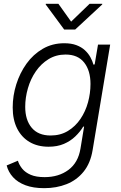

<svg xmlns="http://www.w3.org/2000/svg" viewBox="-20 -776 635 1011"><path d="M212.9 214.8Q155.3 214.8 114.3 199.5Q73.2 184.1 48.6 157Q23.9 129.9 15.1 95.2L74.2 70.3Q81.1 92.8 97.2 112.5Q113.3 132.3 141.8 144.5Q170.4 156.7 214.8 156.7Q289.1 156.7 340.3 118.7Q391.6 80.6 403.8 6.3L422.9 -109.9L418 -108.9Q401.4 -81.5 376.2 -57.4Q351.1 -33.2 316.4 -18.3Q281.7 -3.4 235.8 -3.4Q178.2 -3.4 136 -28.1Q93.8 -52.7 70.3 -99.1Q46.9 -145.5 46.9 -210Q46.9 -272 65.7 -331.8Q84.5 -391.6 119.6 -440.7Q154.8 -489.7 205.1 -519Q255.4 -548.3 318.4 -548.3Q355.5 -548.3 382.1 -538.3Q408.7 -528.3 426.8 -511.7Q444.8 -495.1 455.8 -475.1Q466.8 -455.1 472.2 -435.5L478.5 -437L496.1 -541H560.1L467.8 13.7Q456.5 83 420.4 127.7Q384.3 172.4 330.8 193.6Q277.3 214.8 212.9 214.8ZM246.6 -62.5Q298.3 -62.5 337.6 -86.4Q377 -110.4 403.6 -149.7Q430.2 -189 443.4 -237.1Q456.5 -285.2 456.5 -334Q456.5 -404.3 423.3 -446.5Q390.1 -488.8 325.2 -488.8Q275.4 -488.8 235.8 -464.6Q196.3 -440.4 168.7 -400.4Q141.1 -360.4 127 -311.3Q112.8 -262.2 112.8 -213.4Q112.8 -144 147 -103.3Q181.2 -62.5 246.6 -62.5ZM287.6 -755.9 354.5 -662.1 451.7 -755.9H518.6L518.1 -752.4L376 -620.6H317.9L220.7 -752.4L221.2 -755.9Z"/></svg>

Font: Inter 17pt Light
Style: Italic
Weight: 300
Italic angle: -9.3988°
Version: Version 4.001;git-66647c0bb